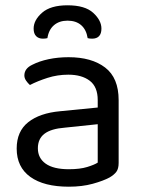

<svg xmlns="http://www.w3.org/2000/svg" viewBox="-20 -691 539 725"><path d="M240 14Q146 14 94.5 -23Q43 -60 43 -130Q43 -195 86.5 -229.5Q130 -264 207 -271L349 -285V-313Q349 -363 319 -386Q289 -409 238 -409Q197 -409 159.5 -397Q122 -385 93 -370Q85 -377 78.5 -386.5Q72 -396 72 -406Q72 -432 101 -446Q128 -460 163.5 -467.5Q199 -475 239 -475Q326 -475 377 -436Q428 -397 428 -313V-76Q428 -54 419.5 -42.5Q411 -31 394 -21Q370 -8 330 3Q290 14 240 14ZM240 -52Q282 -52 309.5 -60.5Q337 -69 349 -77V-222L225 -209Q173 -205 148 -186Q123 -167 123 -131Q123 -94 152.5 -73Q182 -52 240 -52ZM235 -613Q204 -613 184 -596Q164 -579 159 -547Q155 -546 151 -545.5Q147 -545 142 -545Q126 -545 116.5 -554.5Q107 -564 107 -583Q107 -615 139 -643Q171 -671 235 -671Q301 -671 332 -642.5Q363 -614 363 -583Q363 -564 354 -554.5Q345 -545 328 -545Q323 -545 318.5 -545.5Q314 -546 311 -547Q306 -579 286.5 -596Q267 -613 235 -613Z"/></svg>

Font: Baloo Paaji 2
Style: Regular
Weight: 400
Designer: Shuchita Grover, Noopur Datye and Ek Type
Foundry: Ek Type
Version: Version 1.700